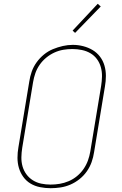

<svg xmlns="http://www.w3.org/2000/svg" viewBox="-20 -982 640 1010"><path d="M246 8Q218 8 190.5 2.5Q163 -3 140.5 -16.5Q118 -30 102.5 -51.5Q87 -73 79.5 -98.5Q72 -124 72 -152Q72 -180 77 -208L134 -553Q138 -580 147 -605.5Q156 -631 172.5 -654Q189 -677 211 -695Q233 -713 258.5 -723.5Q284 -734 310.5 -740Q337 -746 363 -746Q391 -746 418 -739Q445 -732 467.5 -718.5Q490 -705 506 -684Q522 -663 529.5 -637Q537 -611 537 -583Q537 -555 532 -527L475 -182Q471 -155 462 -129.5Q453 -104 437 -81Q421 -58 398.5 -40Q376 -22 350.5 -11Q325 0 298.5 4Q272 8 246 8Q246 8 246 8Q246 8 246 8ZM246 -11Q270 -11 294 -15Q318 -19 341.5 -29Q365 -39 385 -55.5Q405 -72 419.5 -93Q434 -114 442.5 -137.5Q451 -161 455 -185L512 -530Q516 -555 516.5 -580Q517 -605 510.5 -628.5Q504 -652 490 -671Q476 -690 455.5 -702Q435 -714 410.5 -719Q386 -724 361 -724Q336 -724 312.5 -720Q289 -716 266 -705.5Q243 -695 223 -678.5Q203 -662 188.5 -641Q174 -620 166 -597Q158 -574 154 -550L97 -205Q93 -180 92.5 -155Q92 -130 98.5 -107Q105 -84 119 -65Q133 -46 153 -33.5Q173 -21 197 -16Q221 -11 246 -11ZM375 -809 362 -821 494 -962 510 -948Z"/></svg>

Font: Iosevka Curly Slab ThEx
Style: Italic
Weight: 100
Width: 7
Italic angle: -9°
Monospace: yes
Designer: Belleve Invis
Foundry: Belleve Invis
Version: Version 11.1.0; ttfautohint (v1.8.3)